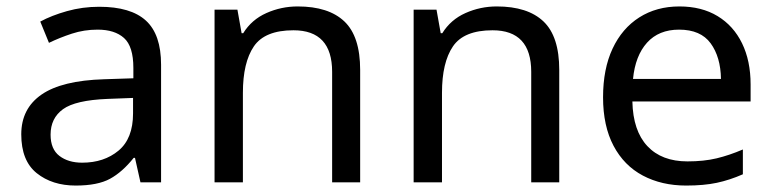

<svg xmlns="http://www.w3.org/2000/svg" viewBox="-20 -566 2401 596"><path d="M288 -545Q386 -545 433 -502Q480 -459 480 -365V0H416L399 -76H395Q360 -32 321.5 -11Q283 10 215 10Q142 10 94 -28.5Q46 -67 46 -149Q46 -229 109 -272.5Q172 -316 303 -320L394 -323V-355Q394 -422 365 -448Q336 -474 283 -474Q241 -474 203 -461.5Q165 -449 132 -433L105 -499Q140 -518 188 -531.5Q236 -545 288 -545ZM314 -259Q214 -255 175.5 -227Q137 -199 137 -148Q137 -103 164.5 -82Q192 -61 235 -61Q303 -61 348 -98.5Q393 -136 393 -214V-262Z M904 -546Q1000 -546 1049 -499.5Q1098 -453 1098 -349V0H1011V-343Q1011 -472 891 -472Q802 -472 768 -422Q734 -372 734 -278V0H646V-536H717L730 -463H735Q761 -505 807 -525.5Q853 -546 904 -546Z M1522 -546Q1618 -546 1667 -499.5Q1716 -453 1716 -349V0H1629V-343Q1629 -472 1509 -472Q1420 -472 1386 -422Q1352 -372 1352 -278V0H1264V-536H1335L1348 -463H1353Q1379 -505 1425 -525.5Q1471 -546 1522 -546Z M2089 -546Q2158 -546 2207.5 -516Q2257 -486 2283.5 -431.5Q2310 -377 2310 -304V-251H1943Q1945 -160 1989.5 -112.5Q2034 -65 2114 -65Q2165 -65 2204.5 -74.5Q2244 -84 2286 -102V-25Q2245 -7 2205 1.5Q2165 10 2110 10Q2034 10 1975.5 -21Q1917 -52 1884.5 -113.5Q1852 -175 1852 -264Q1852 -352 1881.5 -415Q1911 -478 1964.5 -512Q2018 -546 2089 -546ZM2088 -474Q2025 -474 1988.5 -433.5Q1952 -393 1945 -321H2218Q2217 -389 2186 -431.5Q2155 -474 2088 -474Z"/></svg>

Font: Noto Sans Samaritan
Style: Regular
Weight: 400
Designer: Monotype Design Team
Foundry: Monotype Imaging Inc.
Version: Version 2.001; ttfautohint (v1.8.4.7-5d5b)